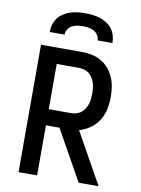

<svg xmlns="http://www.w3.org/2000/svg" viewBox="-102 -1023 803 1091"><g transform="rotate(10 300.0 -477.5)"><path d="M83 0V-735H319Q348 -735 376.5 -729Q405 -723 430 -709Q455 -695 474 -673Q493 -651 504.5 -624.5Q516 -598 520.5 -569.5Q525 -541 525 -512Q525 -477 518 -441.5Q511 -406 492 -376Q473 -346 443.5 -325Q414 -304 380 -295L545 0H430L268 -289H190V0ZM190 -382H319Q334 -382 349.5 -386.5Q365 -391 377 -400.5Q389 -410 397 -423.5Q405 -437 410 -451.5Q415 -466 416.5 -481.5Q418 -497 418 -512Q418 -528 416.5 -543.5Q415 -559 410 -573.5Q405 -588 397 -601.5Q389 -615 377 -624.5Q365 -634 349.5 -638.5Q334 -643 319 -643H190ZM119 -815Q119 -837 125 -858Q131 -879 144 -896Q157 -913 175.5 -925Q194 -937 214.5 -943.5Q235 -950 256.5 -952.5Q278 -955 300 -955Q322 -955 343.5 -952.5Q365 -950 385.5 -943.5Q406 -937 424.5 -925Q443 -913 456 -896Q469 -879 475 -858Q481 -837 481 -815H395Q395 -831 386 -845.5Q377 -860 363 -867.5Q349 -875 332.5 -877.5Q316 -880 300 -880Q284 -880 267.5 -877.5Q251 -875 237 -867.5Q223 -860 214 -845.5Q205 -831 205 -815Z"/></g></svg>

Font: Iosevka SS04 Semibold Extended
Style: Regular
Weight: 600
Width: 7
Monospace: yes
Designer: Belleve Invis
Foundry: Belleve Invis
Version: Version 19.0.0; ttfautohint (v1.8.4)